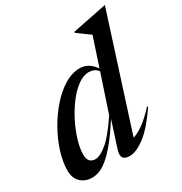

<svg xmlns="http://www.w3.org/2000/svg" viewBox="-176 -871 956 1011"><g transform="rotate(-30 302.0 -366.0)"><path d="M535.5 -166Q471.5 -72 417.5 -30.5Q363.5 11 322 11Q263 11 283.5 -51.5L334 -208Q288.5 -137.5 252.8 -94.2Q217 -51 188.8 -28.2Q160.5 -5.5 137.8 2.8Q115 11 95.5 11Q53 11 26 -14.5Q-1 -40 -1 -86.5Q-1 -137.5 17.2 -196.2Q35.5 -255 67.8 -312.5Q100 -370 141.5 -417.2Q183 -464.5 229.8 -493Q276.5 -521.5 323.5 -521.5Q377 -521.5 414 -468L471 -640.5Q457.5 -650 436.8 -665.2Q416 -680.5 395 -696L396 -701.5L602.5 -743H605.5L387.5 -63Q412 -69 447.5 -93.5Q483 -118 530.5 -169.5ZM113 -119Q113 -89 125.2 -77Q137.5 -65 158 -65Q185.5 -65 228.8 -100.2Q272 -135.5 334.5 -228.5L409.5 -454Q398 -468.5 384.5 -474.2Q371 -480 355 -480Q321 -480 286.5 -454.5Q252 -429 220.8 -387.5Q189.5 -346 165.2 -297.5Q141 -249 127 -202Q113 -155 113 -119Z"/></g></svg>

Font: Newsreader 72pt Medium
Style: Italic
Weight: 500
Italic angle: -17°
Designer: Hugues Gentile
Foundry: Production Type
Version: Version 1.003; ttfautohint (v1.8.3)